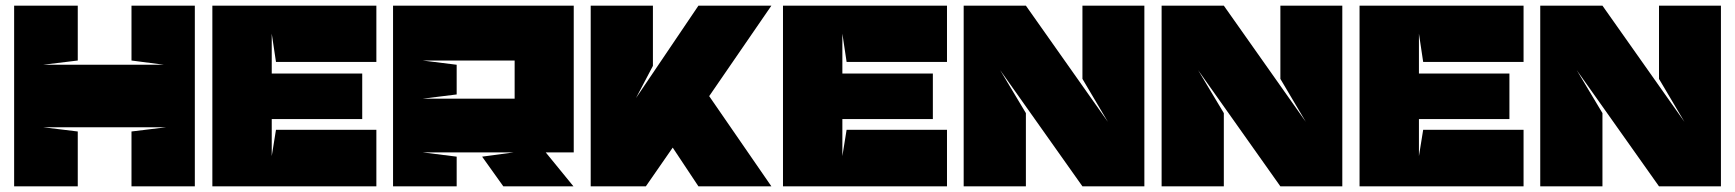

<svg xmlns="http://www.w3.org/2000/svg" viewBox="-20 -659 6137 679"><path d="M30 -639H255V-445L132 -430H560L445 -445V-639H669V0H445V-194L568 -209H132L255 -194V0H30Z M956 -200H1311V0H731V-639H1311V-440H956L941 -540V-399H1261V-238H941V-107Z M1474 -445 1595 -430V-325L1474 -310H1800V-445ZM1475 -120 1595 -105V0H1370V-639H2009V-120H1910L2008 0H1760L1685 -105L1796 -120Z M2488 -319 2708 0H2450L2359 -137L2264 0H2069V-639H2289V-426L2229 -312L2450 -639H2708Z M2974 -200H3329V0H2749V-639H3329V-440H2974L2959 -540V-399H3279V-238H2959V-107Z M3808 -380V-639H4027V0H3808L3517 -411L3608 -259V0H3388V-639H3608L3898 -228Z M4508 -380V-639H4727V0H4508L4217 -411L4308 -259V0H4088V-639H4308L4598 -228Z M5013 -200H5368V0H4788V-639H5368V-440H5013L4998 -540V-399H5318V-238H4998V-107Z M5847 -380V-639H6066V0H5847L5556 -411L5647 -259V0H5427V-639H5647L5937 -228Z"/></svg>

Font: Banana Brick
Style: Regular
Weight: 400
Designer: artmaker
Foundry: artmaker
Version: Version 4.000 2011 initial release